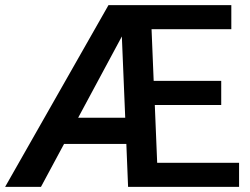

<svg xmlns="http://www.w3.org/2000/svg" viewBox="-22 -731 978 751"><path d="M913.1 -94.2V0H479L472.2 -168H228.5L138.2 0H-2L402.3 -710.9H882.8V-616.7H570.8L579.1 -414.6H843.3V-320.3H583.5L592.8 -94.2ZM283.7 -270.5H467.8L454.6 -588.4Z"/></svg>

Font: Vazirmatn UI FD Medium
Style: Regular
Weight: 500
Designer: Saber Rastikerdar
Foundry: Saber Rastikerdar
Version: Version 33.003